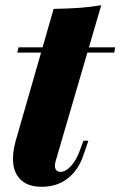

<svg xmlns="http://www.w3.org/2000/svg" viewBox="-20 -700 460 734"><path d="M420 -519 417 -499H46L51 -519ZM193 -85Q187 -64 192.5 -53.5Q198 -43 211 -43Q231 -43 251 -65Q271 -87 283 -119L299 -162H318L299 -107Q280 -50 239 -18Q198 14 140 14Q90 14 63 -9.5Q36 -33 31 -72Q26 -111 39 -158L185 -666Q240 -667 283 -670Q326 -673 367 -680Z"/></svg>

Font: Playfair Display Black
Style: Italic
Weight: 900
Italic angle: -14°
Designer: Claus Eggers Sørensen
Foundry: Claus Eggers Sørensen
Version: Version 1.203